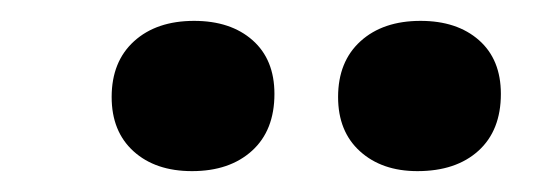

<svg xmlns="http://www.w3.org/2000/svg" viewBox="-20 -762 511 184"><path d="M164 -598Q200 -598 221.5 -617.5Q243 -637 243 -672Q243 -705 222 -723.5Q201 -742 166 -742Q130 -742 108.5 -722.5Q87 -703 87 -669Q87 -636 108 -617Q129 -598 164 -598ZM380 -598Q417 -598 438.5 -617.5Q460 -637 460 -672Q460 -705 439 -723.5Q418 -742 383 -742Q347 -742 325.5 -722.5Q304 -703 304 -669Q304 -636 325 -617Q346 -598 380 -598Z"/></svg>

Font: Roboto Serif 72pt SemiCondensed SemiBold
Style: Italic
Weight: 600
Width: 4
Italic angle: -10°
Designer: Greg Gazdowicz
Foundry: Commercial Type
Version: Version 1.008